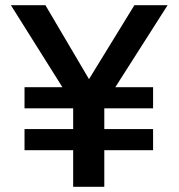

<svg xmlns="http://www.w3.org/2000/svg" viewBox="-20 -720 688 740"><path d="M262 0V-141H74.5V-222.5H262V-302.5H74.5V-384H220.5L22 -700H155L323 -415L498 -700H626L424.5 -384H570V-302.5H382V-222.5H570V-141H382V0Z"/></svg>

Font: Geologica Thin Roman Medium
Style: Regular
Weight: 500
Version: Version 1.010;gftools[0.9.28]